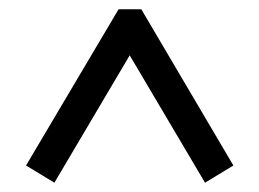

<svg xmlns="http://www.w3.org/2000/svg" viewBox="-20 -676 558 413"><path d="M97 -283 36 -320 235 -656H284L482 -320L421 -283L259 -557Z"/></svg>

Font: Imprima
Style: Regular
Weight: 400
Designer: Eduardo Tunni
Foundry: Eduardo Tunni
Version: Version 1.002; ttfautohint (v1.8.4.7-5d5b);gftools[0.9.23]